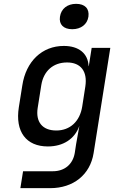

<svg xmlns="http://www.w3.org/2000/svg" viewBox="-20 -799 640 999"><path d="M356 -647C401 -647 434 -672 440 -712C446 -754 422 -779 376 -779C331 -779 298 -754 292 -712C286 -672 310 -647 356 -647ZM86 180H241C362 180 449 110 467 -2L554 -550H457L442 -455H441C438 -521 390 -560 312 -560C199 -560 115 -480 96 -354L78 -241C58 -114 116 -37 229 -37C309 -37 369 -76 393 -144L376 -49L369 -3C359 56 316 92 255 92H100ZM273 -120C200 -120 165 -165 176 -237L195 -357C207 -429 256 -474 329 -474C400 -474 436 -428 424 -349L408 -246C396 -167 344 -120 273 -120Z"/></svg>

Font: JetBrains Mono Medium
Style: Italic
Weight: 436
Italic angle: -9°
Monospace: yes
Designer: Philipp Nurullin, Konstantin Bulenkov
Foundry: JetBrains
Version: Version 2.305